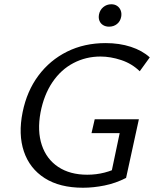

<svg xmlns="http://www.w3.org/2000/svg" viewBox="-20 -870 722 900"><path d="M369 10Q260 10 189.5 -35Q119 -80 92 -160Q65 -240 86 -344Q106 -443 160 -515.5Q214 -588 294.5 -628Q375 -668 475 -668Q540 -668 593.5 -650.5Q647 -633 682 -601L635 -536Q598 -572 548 -588.5Q498 -605 451 -605Q383 -605 324.5 -574.5Q266 -544 226 -485Q186 -426 170 -343Q154 -256 176 -190Q198 -124 253 -87.5Q308 -51 389 -51Q431 -51 470 -61Q509 -71 547 -91L497 -37L541 -246H409L424 -311H631L571 -36Q522 -11 470 -0.5Q418 10 369 10ZM491 -745Q475 -745 463 -752.5Q451 -760 446 -773Q441 -786 444 -802Q448 -823 464 -836.5Q480 -850 502 -850Q518 -850 529.5 -842Q541 -834 546 -820.5Q551 -807 548 -791Q544 -770 528.5 -757.5Q513 -745 491 -745Z"/></svg>

Font: Ysabeau Infant Medium
Style: Italic
Weight: 500
Italic angle: -12°
Designer: Christian Thalmann (Catharsis Fonts)
Version: Version 2.001;gftools[0.9.30]; featfreeze: ss01,ss02,lnum